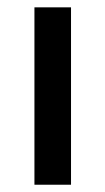

<svg xmlns="http://www.w3.org/2000/svg" viewBox="-20 -508 290 528"><path d="M74.7 0V-487.8H175.3V0Z"/></svg>

Font: Acari Sans SemiBold
Style: Regular
Weight: 600
Designer: Alfredo Marco Pradil and Stefan Peev
Foundry: Hanken Design Co.
Version: Version 1.045;January 11, 2019;FontCreator 11.5.0.2425 64-bi